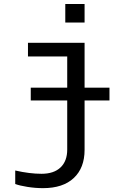

<svg xmlns="http://www.w3.org/2000/svg" viewBox="-20 -745 640 972"><path d="M408.2 -301.3H534.2V-236.3H408.2V13.7Q408.2 105 353.5 156.2Q298.8 207.5 197.8 207.5Q159.2 207.5 119.1 201.2Q79.1 194.8 57.1 186.5V118.2Q130.4 134.8 190.4 134.8Q252.9 134.8 286.6 102.5Q320.3 70.3 320.3 12.2V-236.3H135.7V-301.3H320.3V-459H121.6V-528.3H408.2ZM310.5 -630.9V-724.6H408.2V-630.9Z"/></svg>

Font: Liberation Mono
Style: Regular
Weight: 400
Monospace: yes
Designer: Steve Matteson
Foundry: Ascender Corporation
Version: Version 2.1.5